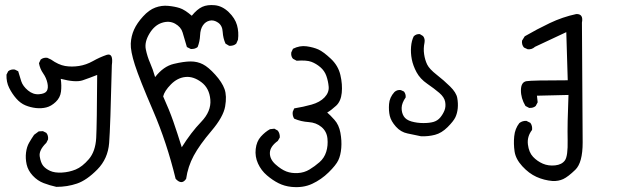

<svg xmlns="http://www.w3.org/2000/svg" viewBox="-20 -435 2540 767"><path d="M205.1 311.5Q178.7 305.7 154.3 296.4Q129.9 287.1 110.8 266.6Q91.8 246.1 86.4 221.7Q81.1 197.3 84 174.3Q86.9 151.4 96.2 135.3Q105.5 119.1 116.2 103.5L134.8 89.8L151.4 88.9L165 95.7Q173.8 106.4 171.9 122.1L165 135.7Q134.8 165 138.7 189.9Q142.6 214.8 152.3 227.1Q162.1 239.3 180.2 247.6Q198.2 255.9 227.1 254.4Q255.9 252.9 282.2 242.2Q308.6 231.4 335 200.7Q361.3 169.9 364.3 116.2Q367.2 62.5 368.2 -135.7Q338.9 -124 310.5 -114.3Q282.2 -104.5 222.7 -120.1Q226.6 -92.8 223.6 -68.8Q220.7 -44.9 202.6 -27.8Q184.6 -10.7 165 -5.9Q145.5 -1 123.5 -3.4Q101.6 -5.9 81.5 -14.2Q61.5 -22.5 44.9 -41.5Q28.3 -60.5 16.6 -84Q4.9 -107.4 5.9 -136.7L12.7 -150.4Q23.4 -159.2 39.1 -157.2L52.7 -150.4Q58.6 -129.9 64.9 -110.4Q71.3 -90.8 91.8 -73.7Q112.3 -56.6 136.2 -58.6Q160.2 -60.5 167 -71.8Q173.8 -83 169.4 -103.5Q165 -124 152.3 -142.1Q139.6 -160.2 135.7 -182.6L142.6 -197.3Q154.3 -206.1 168.9 -204.1L183.6 -197.3Q213.9 -175.8 240.2 -171.4Q266.6 -167 295.4 -171.4Q324.2 -175.8 351.1 -190.9Q377.9 -206.1 406.2 -215.8Q433.6 -224.6 426.8 -174.8Q420.9 73.2 416 136.2Q411.1 199.2 368.7 242.2Q326.2 285.2 287.6 298.3Q249 311.5 205.1 311.5Z M681.6 279.3Q646.5 134.8 591.8 7.8Q537.1 -119.1 519 -175.3Q501 -231.4 502.4 -261.2Q503.9 -291 515.6 -316.9Q527.3 -342.8 551.3 -369.1Q575.2 -395.5 600.6 -404.8Q626 -414.1 651.9 -411.6Q677.7 -409.2 697.8 -402.8Q717.8 -396.5 746.1 -372.1Q767.6 -398.4 788.1 -407.7Q808.6 -417 838.4 -414.1Q868.2 -411.1 893.6 -386.7Q918.9 -362.3 926.8 -334.5Q934.6 -306.6 930.7 -276.4L923.8 -260.7Q913.1 -251 895.5 -252L880.9 -260.7Q871.1 -282.2 869.6 -307.6Q868.2 -333 851.1 -344.7Q834 -356.4 817.4 -352.5Q800.8 -348.6 790.5 -333.5Q780.3 -318.4 779.3 -293.9Q778.3 -269.5 769.5 -247.1Q758.8 -238.3 742.2 -239.3L726.6 -247.1Q715.8 -283.2 709.5 -305.2Q703.1 -327.1 679.7 -340.3Q656.2 -353.5 626.5 -343.8Q596.7 -334 576.7 -300.3Q556.6 -266.6 562.5 -237.8Q568.4 -209 579.6 -183.6Q590.8 -158.2 599.6 -127Q632.8 -169.9 673.8 -179.7Q714.8 -189.5 741.7 -189.5Q768.6 -189.5 790.5 -178.2Q812.5 -167 839.8 -136.7Q867.2 -106.4 877 -79.1Q886.7 -51.8 879.4 -9.8Q872.1 32.2 824.7 87.9Q777.3 143.6 753.9 187Q730.5 230.5 723.6 279.3Q706.1 305.7 681.6 279.3ZM706.1 153.3Q743.2 93.8 783.7 51.8Q824.2 9.8 820.3 -36.6Q816.4 -83 784.2 -106.9Q752 -130.9 720.2 -127.4Q688.5 -124 662.6 -97.7Q636.7 -71.3 631.8 -49.8Q656.2 3.9 672.4 50.3Q688.5 96.7 706.1 153.3Z M1143.6 311.5Q1116.2 308.6 1092.8 296.9Q1069.3 285.2 1046.4 265.6Q1023.4 246.1 1010.7 218.3Q998 190.4 1001.5 160.2Q1004.9 129.9 1022 110.8Q1039.1 91.8 1058.6 81.1L1076.2 79.1L1089.8 86.9Q1098.6 98.6 1097.7 114.3L1089.8 127.9Q1058.6 150.4 1058.1 175.8Q1057.6 201.2 1080.6 221.7Q1103.5 242.2 1124 250Q1144.5 257.8 1169.9 256.3Q1195.3 254.9 1216.3 242.2Q1237.3 229.5 1256.3 212.9Q1275.4 196.3 1283.2 171.4Q1291 146.5 1288.1 118.2Q1285.2 89.8 1264.2 72.3Q1243.2 54.7 1212.9 52.7Q1182.6 50.8 1155.3 39.1Q1147.5 27.3 1149.4 11.7L1155.3 -2Q1191.4 -7.8 1224.6 -17.1Q1257.8 -26.4 1276.4 -45.9Q1294.9 -65.4 1293 -88.4Q1291 -111.3 1283.7 -131.8Q1276.4 -152.3 1259.8 -166.5Q1243.2 -180.7 1224.1 -188Q1205.1 -195.3 1165 -192.4L1150.4 -200.2Q1141.6 -210 1143.6 -225.6L1150.4 -240.2Q1177.7 -253.9 1205.1 -250Q1232.4 -246.1 1252 -237.3Q1271.5 -228.5 1301.3 -200.7Q1331.1 -172.9 1339.8 -135.3Q1348.6 -97.7 1345.2 -64Q1341.8 -30.3 1322.8 -12.7Q1303.7 4.9 1287.1 14.6Q1297.9 23.4 1315.9 43.5Q1334 63.5 1339.8 95.2Q1345.7 127 1343.3 156.2Q1340.8 185.5 1331.5 205.1Q1322.3 224.6 1293 253.4Q1263.7 282.2 1227.1 299.3Q1190.4 316.4 1143.6 311.5Z M1662.1 109.4Q1634.8 103.5 1607.9 98.1Q1581.1 92.8 1561.5 70.8Q1542 48.8 1537.1 27.8Q1532.2 6.8 1534.2 -19.5Q1536.1 -45.9 1555.7 -67.4Q1566.4 -77.1 1581.1 -75.2L1593.8 -69.3Q1601.6 -59.6 1600.6 -45.9Q1585 -23.4 1584.5 -4.4Q1584 14.6 1592.8 29.3Q1601.6 43.9 1624 50.3Q1646.5 56.6 1671.4 56.6Q1696.3 56.6 1712.4 51.8Q1728.5 46.9 1739.3 33.7Q1750 20.5 1755.9 5.4Q1761.7 -9.8 1758.3 -28.3Q1754.9 -46.9 1734.9 -64Q1714.8 -81.1 1686.5 -100.6Q1658.2 -120.1 1644 -146.5Q1629.9 -172.9 1625 -198.2Q1620.1 -223.6 1622.1 -248Q1624 -272.5 1632.8 -290Q1642.6 -299.8 1657.2 -298.8L1669.9 -291Q1678.7 -280.3 1675.8 -264.6Q1670.9 -241.2 1674.3 -218.3Q1677.7 -195.3 1686.5 -177.2Q1695.3 -159.2 1724.1 -136.7Q1752.9 -114.3 1777.8 -89.8Q1802.7 -65.4 1806.6 -43.9Q1810.5 -22.5 1808.6 -2.4Q1806.6 17.6 1799.3 33.2Q1792 48.8 1768.1 72.8Q1744.1 96.7 1717.8 103.5Q1691.4 110.4 1662.1 109.4Z M2187.5 288.1Q2153.3 285.2 2123 271.5Q2092.8 257.8 2066.4 229Q2040 200.2 2035.6 169.9Q2031.2 139.6 2034.2 109.4Q2037.1 79.1 2054.7 56.6Q2067.4 46.9 2083 47.9L2098.6 55.7Q2107.4 67.4 2105.5 84Q2085 110.4 2088.9 142.1Q2092.8 173.8 2109.4 191.4Q2126 209 2148.4 218.8Q2170.9 228.5 2197.8 225.6Q2224.6 222.7 2236.8 205.6Q2249 188.5 2247.6 125Q2246.1 61.5 2251 -55.7L2125 -52.7L2127.9 -26.4L2120.1 -11.7Q2110.4 -2.9 2093.8 -3.9L2079.1 -11.7Q2060.5 -43 2061 -75.2Q2061.5 -107.4 2083.5 -110.8Q2105.5 -114.3 2248 -114.3L2242.2 -306.6L2117.2 -248Q2104.5 -236.3 2087.9 -238.3L2073.2 -245.1Q2063.5 -255.9 2065.4 -272.5L2076.2 -290Q2125 -318.4 2176.3 -342.8Q2227.5 -367.2 2282.2 -378.9Q2311.5 -379.9 2304.7 -344.7Q2307.6 53.7 2307.6 134.3Q2307.6 214.8 2278.3 243.2Q2249 271.5 2230 280.3Q2210.9 289.1 2187.5 288.1Z"/></svg>

Font: JasonHandwriting2
Style: Regular
Weight: 400
Version: Version 1.05.10